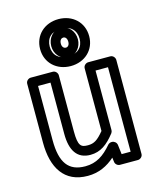

<svg xmlns="http://www.w3.org/2000/svg" viewBox="-119 -848 794 968"><g transform="rotate(-15 278.0 -364.0)"><path d="M93 -183V-466H158V-198C158 -113 189 -62 259 -62C312 -62 349 -90 388 -140C391 -144 393 -150 393 -155V-466H458V-25H411L405 -75C403 -88 391 -97 380 -97H377C370 -97 362 -93 358 -88C317 -40 277 -13 219 -13C132 -13 93 -65 93 -183ZM43 -183C43 -53 96 37 219 37C276 37 322 15 361 -20L364 3C365 14 376 25 389 25H483C494 25 508 15 508 0V-491C508 -502 498 -516 483 -516H368C357 -516 343 -506 343 -491V-164C310 -124 291 -112 259 -112C223 -112 208 -121 208 -198V-491C208 -502 198 -516 183 -516H68C57 -516 43 -506 43 -491ZM279 -570C230 -570 201 -598 201 -642C201 -687 230 -715 279 -715C328 -715 357 -687 357 -642C357 -598 328 -570 279 -570ZM279 -520C352 -520 407 -570 407 -642C407 -715 352 -765 279 -765C206 -765 151 -715 151 -642C151 -570 206 -520 279 -520ZM279 -566C319 -566 348 -601 348 -642C348 -684 319 -719 279 -719C238 -719 209 -684 209 -642C209 -601 238 -566 279 -566ZM279 -616C270 -616 259 -623 259 -642C259 -662 270 -669 279 -669C287 -669 298 -662 298 -642C298 -623 287 -616 279 -616Z"/></g></svg>

Font: Falling Sky
Style: Ou
Weight: 400
Designer: Paul D. Hunt
Foundry: Adobe Systems Incorporated
Version: Version 1.02